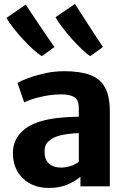

<svg xmlns="http://www.w3.org/2000/svg" viewBox="-20 -916 632 944"><path d="M221 8Q141.5 8 92.5 -39.2Q43.5 -86.5 43.5 -163Q43.5 -213.5 71.2 -250.2Q99 -287 146.5 -307.5Q195.5 -328 256.2 -335Q317 -342 367.5 -342V-383Q367.5 -425.5 345 -438.8Q322.5 -452 280.5 -452Q233 -452 181.2 -440Q129.5 -428 99 -412.5L66 -508.5Q82.5 -518.5 118.8 -532Q155 -545.5 201.5 -555.8Q248 -566 295 -566Q372 -566 421.8 -548Q471.5 -530 495.8 -487Q520 -444 520 -368V0H375.5V-47Q353 -27 313.5 -9.5Q274 8 221 8ZM199 -171Q199 -130.5 221.2 -111.2Q243.5 -92 279.5 -92Q307 -92 333.5 -102.2Q360 -112.5 367.5 -121.5V-261.5Q340 -261 304.8 -255.8Q269.5 -250.5 249 -241Q229.5 -232 214.2 -217Q199 -202 199 -171ZM424 -640Q407.5 -650 383.8 -672.5Q360 -695 334.2 -723.5Q308.5 -752 286.8 -780.8Q265 -809.5 253 -831.5L348.5 -896.5Q357 -883 374 -856.8Q391 -830.5 411.5 -798.8Q432 -767 451.8 -736.8Q471.5 -706.5 486 -685ZM186.5 -640Q169.5 -649 144.8 -671.2Q120 -693.5 93.8 -722Q67.5 -750.5 45.5 -778.8Q23.5 -807 12 -828L106.5 -893.5Q115.5 -880 133.2 -853Q151 -826 172.5 -794.2Q194 -762.5 214 -733.2Q234 -704 247.5 -685Z"/></svg>

Font: Merriweather Sans
Style: Bold
Weight: 700
Designer: Eben Sorkin
Foundry: Eben Sorkin
Version: Version 1.008; ttfautohint (v1.7.19-72a1) -l 8 -r 50 -G 200 